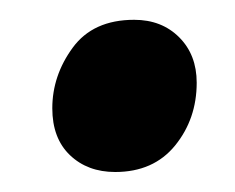

<svg xmlns="http://www.w3.org/2000/svg" viewBox="-20 -371 235 192"><path d="M95.2 -199Q67.6 -199 50 -215.8Q32.3 -232.7 32.3 -262.7Q32.3 -295.4 52.7 -323.3Q73.1 -351.2 114.2 -351.2Q141.7 -351.2 159.2 -333.7Q176.7 -316.2 176.7 -288.3Q176.7 -252.1 155.1 -225.5Q133.5 -199 95.2 -199Z"/></svg>

Font: Faustina Light
Style: Italic
Weight: 300
Italic angle: -8°
Designer: Alfonso Garcia
Foundry: http://www.omnibus-type.com
Version: Version 1.200